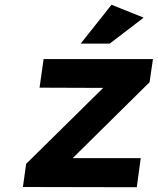

<svg xmlns="http://www.w3.org/2000/svg" viewBox="-20 -785 662 806"><path d="M76.2 0 89.8 -97.2 413.1 -416 146 -417 163.1 -537.1H622.1L607.9 -439.9L285.2 -121.1H570.8L554.2 1ZM318.8 -602.1 448.2 -765.1 583 -710.9 440.9 -602.1Z"/></svg>

Font: Trueno SemiBold
Style: Italic
Weight: 600
Designer: Julieta Ulanovsky
Foundry: Julieta Ulanovsky
Version: Version 3.001b | FøM Fix